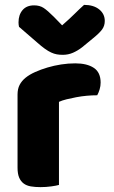

<svg xmlns="http://www.w3.org/2000/svg" viewBox="-20 -760 468 788"><path d="M222 -1Q212 2 190.5 5Q169 8 146 8Q124 8 106.5 5Q89 2 77 -7Q65 -16 58.5 -31.5Q52 -47 52 -72V-372Q52 -395 60.5 -411.5Q69 -428 85 -441Q101 -454 124.5 -464.5Q148 -475 175 -483Q202 -491 231 -495.5Q260 -500 289 -500Q337 -500 365 -481.5Q393 -463 393 -421Q393 -407 389 -393.5Q385 -380 379 -369Q358 -369 336 -367Q314 -365 293 -361Q272 -357 253.5 -352.5Q235 -348 222 -342ZM235 -656Q268 -685 287 -704Q306 -723 325 -740Q364 -740 387 -721.5Q410 -703 410 -674Q410 -654 399 -639Q388 -624 362 -603L317 -566Q299 -552 279.5 -543.5Q260 -535 238 -535Q224 -535 213 -537Q202 -539 190 -544.5Q178 -550 164 -560Q150 -570 132 -586L58 -650Q57 -655 56.5 -659Q56 -663 56 -668Q56 -699 72.5 -718.5Q89 -738 120 -738Q143 -738 159 -727.5Q175 -717 201 -691Z"/></svg>

Font: Baloo Thambi
Style: Regular
Weight: 400
Designer: Aadarsh Rajan and Ek Type
Foundry: Ek Type
Version: Version 1.100;PS 1.000;hotconv 1.0.88;makeotf.lib2.5.647800;